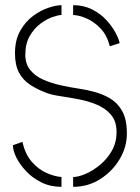

<svg xmlns="http://www.w3.org/2000/svg" viewBox="-20 -720 541 743"><path d="M263 3V-35Q283 -35 311 -47Q339 -59 366.5 -81.5Q394 -104 412.5 -136Q431 -168 431 -209Q431 -251 409.5 -276Q388 -301 354.5 -315Q321 -329 283.5 -336Q246 -343 213 -348Q180 -353 161 -360Q124 -374 96.5 -392Q69 -410 53.5 -439Q38 -468 38 -514Q38 -565 58 -600.5Q78 -636 107.5 -658Q137 -680 167.5 -690Q198 -700 218 -700V-662Q206 -662 183 -654Q160 -646 136 -628Q112 -610 95 -580.5Q78 -551 78 -508Q78 -472 97.5 -448.5Q117 -425 148 -411.5Q179 -398 215 -390Q251 -382 285 -377Q319 -372 343 -365Q378 -356 407 -338.5Q436 -321 453.5 -289Q471 -257 471 -203Q471 -151 443 -104Q415 -57 368 -27Q321 3 263 3ZM218 3Q175 3 140.5 -14Q106 -31 81.5 -57Q57 -83 43.5 -110Q30 -137 30 -158L67 -171Q77 -124 102.5 -94.5Q128 -65 159.5 -51Q191 -37 218 -35ZM405 -541Q394 -584 369 -610Q344 -636 315.5 -648.5Q287 -661 263 -662V-700Q304 -700 336.5 -683.5Q369 -667 391.5 -642.5Q414 -618 427 -593.5Q440 -569 443 -553Z"/></svg>

Font: Stick No Bills ExtraLight
Style: Regular
Weight: 200
Designer: Kosala Senevirathne, Siva Puranthara, Lasantha Premarathna, Tharique Azeez
Foundry: mooniak
Version: Version 2.000